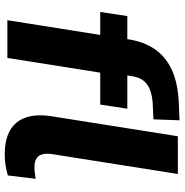

<svg xmlns="http://www.w3.org/2000/svg" viewBox="-4 -748 763 794"><g transform="rotate(90 377.0 -350.5)"><path d="M63 0 124 -384H29L46 -496H166L137 -471L142 -500Q152 -565 183.5 -610.5Q215 -656 270.5 -681Q326 -706 409 -709L477 -712L473 -604L407 -601Q374 -599 350 -589.5Q326 -580 312 -561.5Q298 -543 294 -512L290 -487L281 -496H429L412 -384H280L219 0ZM618 11Q526 11 486 -38.5Q446 -88 460 -181L543 -705H699L617 -186Q613 -162 617.5 -145Q622 -128 635.5 -120Q649 -112 670 -112Q683 -112 694.5 -113.5Q706 -115 719 -117L705 -2Q684 4 663 7.5Q642 11 618 11Z"/></g></svg>

Font: Nunito Sans 10pt ExtraBold
Style: Italic
Weight: 800
Italic angle: -9°
Designer: Vernon Adams
Foundry: Vernon Adams
Version: Version 3.101;gftools[0.9.27]